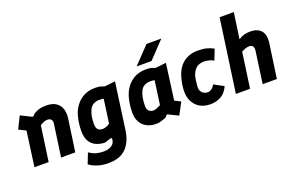

<svg xmlns="http://www.w3.org/2000/svg" viewBox="-110 -1200 2865 1857"><g transform="rotate(-20 1322.5 -271.5)"><path d="M54 0 103 -360 30 -396 92 -520 199 -467Q210 -462 217 -470L233 -488Q273 -511 302 -517Q331 -523 371 -522Q452 -521 493 -470.5Q534 -420 521 -328L474 0H328L375 -333Q379 -360 366 -374.5Q353 -389 328 -389Q309 -389 291 -382Q273 -375 251 -361L200 0Z M747 208Q681 208 633.5 193Q586 178 547 150L589 42Q627 67 659.5 76.5Q692 86 735 86Q784 86 815 67Q846 48 851 19L854 2Q856 -6 851.5 -9Q847 -12 839 -10L778 9H763Q722 6 684.5 -11Q647 -28 623 -67.5Q599 -107 599 -175Q599 -210 604 -248.5Q609 -287 618.5 -323.5Q628 -360 643 -387Q718 -521 865 -521Q886 -521 917 -517L953 -504Q959 -502 969 -503L1070 -514L1005 -43Q995 32 969.5 81Q944 130 909 158Q874 186 832.5 197Q791 208 747 208ZM801 -122Q835 -122 876 -149L910 -394Q886 -398 865 -398Q834 -398 807 -384.5Q780 -371 766 -342Q749 -308 743 -271.5Q737 -235 737 -198Q737 -164 747 -148Q757 -132 772 -127Q787 -122 801 -122Z M1302 9Q1272 9 1240.5 0Q1209 -9 1182.5 -30.5Q1156 -52 1139.5 -87.5Q1123 -123 1123 -175Q1123 -231 1134 -286.5Q1145 -342 1167 -387Q1242 -521 1389 -521Q1410 -521 1441 -517L1477 -504Q1483 -502 1493 -503L1594 -514L1544 -143L1606 -112L1541 10L1441 -39Q1431 -43 1427 -37L1409 -17Q1384 -8 1367.5 -2Q1351 4 1336.5 6.5Q1322 9 1302 9ZM1325 -122Q1338 -122 1354 -128Q1370 -134 1400 -149L1434 -394Q1410 -398 1389 -398Q1358 -398 1331 -384.5Q1304 -371 1290 -342Q1274 -310 1267.5 -272Q1261 -234 1261 -190Q1261 -156 1279 -139Q1297 -122 1325 -122ZM1316 -578 1480 -750H1633L1469 -578Z M1868 10Q1771 10 1718 -46.5Q1665 -103 1665 -192Q1665 -227 1670.5 -260.5Q1676 -294 1685 -327Q1711 -424 1772.5 -472Q1834 -520 1922 -520Q1978 -520 2014.5 -510Q2051 -500 2084 -482L2042 -374Q2023 -385 1997 -392.5Q1971 -400 1943 -400Q1890 -400 1860 -372Q1830 -344 1816 -297Q1811 -275 1807.5 -249Q1804 -223 1802 -191Q1800 -151 1823 -129.5Q1846 -108 1879 -108Q1897 -108 1917 -121Q1937 -134 1951 -162L2051 -108Q2020 -41 1970.5 -15.5Q1921 10 1868 10Z M2127 0 2233 -751H2379L2341 -485Q2375 -506 2402.5 -513Q2430 -520 2466 -520Q2535 -520 2573 -478.5Q2611 -437 2598 -345L2549 0H2403L2448 -325Q2457 -389 2405 -389Q2384 -389 2365 -382Q2346 -375 2324 -363L2273 0Z"/></g></svg>

Font: Finlandica
Style: Bold Italic
Weight: 700
Italic angle: -8°
Designer: Niklas Ekholm, Juho Hiilivirta, Jaakko Suomalainen
Foundry: Helsinki Type Studio
Version: Version 1.064; ttfautohint (v1.8.4.7-5d5b)